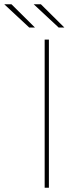

<svg xmlns="http://www.w3.org/2000/svg" viewBox="-78 -887 384 907"><path d="M133 0V-700H153V0ZM199 -757 81 -867H115L226 -757ZM60 -757 -58 -867H-24L87 -757Z"/></svg>

Font: Montserrat Thin Thin
Style: Regular
Weight: 250
Version: Version 9.000